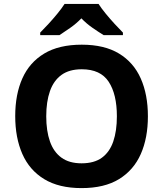

<svg xmlns="http://www.w3.org/2000/svg" viewBox="-20 -954 836 984"><path d="M738 -358Q738 -247 701.5 -164.5Q665 -82 590 -36Q515 10 398 10Q282 10 206.5 -36Q131 -82 94.5 -165Q58 -248 58 -359Q58 -470 94.5 -552Q131 -634 206.5 -679.5Q282 -725 399 -725Q515 -725 590 -679.5Q665 -634 701.5 -551.5Q738 -469 738 -358ZM217 -358Q217 -283 236 -229Q255 -175 295 -146Q335 -117 398 -117Q463 -117 502.5 -146Q542 -175 560.5 -229Q579 -283 579 -358Q579 -471 537 -535Q495 -599 399 -599Q335 -599 295 -570Q255 -541 236 -487Q217 -433 217 -358ZM485 -934Q499 -912 521.5 -884.5Q544 -857 568 -831Q592 -805 610 -787V-774H511Q485 -790 454 -811.5Q423 -833 397 -860Q371 -833 341 -812Q311 -791 285 -774H186V-787Q205 -806 228.5 -831.5Q252 -857 274.5 -884.5Q297 -912 311 -934Z"/></svg>

Font: Noto Sans Thaana
Style: Regular
Weight: 400
Designer: Monotype Design Team
Foundry: Monotype Imaging Inc.
Version: Version 2.001